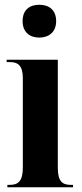

<svg xmlns="http://www.w3.org/2000/svg" viewBox="-20 -787 343 807"><path d="M145 -629C184 -629 216 -651 216 -698C216 -747 184 -767 145 -767C106 -767 75 -747 75 -698C75 -651 106 -629 145 -629ZM11 0H287V-10H277C243 -10 223 -24 223 -81V-536H8V-526H22C55 -526 76 -512 76 -458V-83C76 -25 56 -10 21 -10H11Z"/></svg>

Font: Noto Serif Display ExtraCondensed ExtraBold
Style: Regular
Weight: 800
Width: 2
Designer: Monotype Design Team
Foundry: Monotype Imaging Inc.
Version: Version 2.009